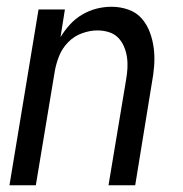

<svg xmlns="http://www.w3.org/2000/svg" viewBox="-20 -548 540 568"><path d="M8 0 94 -520H172L159 -438Q171 -458 187 -475.5Q203 -493 223.5 -505Q244 -517 266 -522.5Q288 -528 310 -528Q336 -528 360 -519.5Q384 -511 399.5 -493Q415 -475 423.5 -452Q432 -429 435 -404Q438 -379 436 -353Q434 -327 429 -301L380 0H301L353 -312Q356 -329 357 -346Q358 -363 355.5 -379.5Q353 -396 346.5 -411Q340 -426 329 -437Q318 -448 302 -453Q286 -458 268 -458Q246 -458 222.5 -449.5Q199 -441 181.5 -423Q164 -405 155 -382.5Q146 -360 142 -337L86 0Z"/></svg>

Font: Iosevka SS04
Style: Italic
Weight: 400
Italic angle: -9°
Monospace: yes
Designer: Belleve Invis
Foundry: Belleve Invis
Version: Version 19.0.0; ttfautohint (v1.8.4)